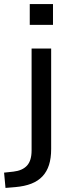

<svg xmlns="http://www.w3.org/2000/svg" viewBox="-72 -729 351 942"><path d="M74 -607V-709H188V-607ZM-45 193 -52 118 -6 113Q38 108 60.5 83.5Q83 59 83 9V-491H179V2Q179 47 168.5 80Q158 113 136.5 136Q115 159 82 172Q49 185 3 189Z"/></svg>

Font: Nunito Sans 10pt Medium
Style: Regular
Weight: 500
Designer: Vernon Adams
Foundry: Vernon Adams
Version: Version 3.101;gftools[0.9.27]